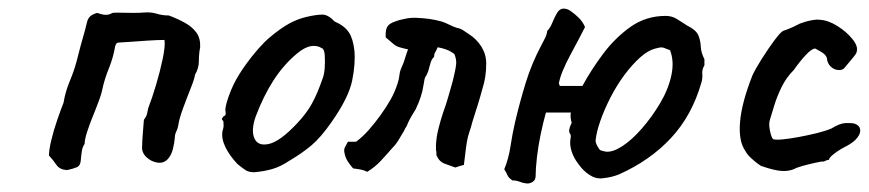

<svg xmlns="http://www.w3.org/2000/svg" viewBox="-20 -413 2023 447"><path d="M136 -17Q119 -18 111.5 -29Q104 -40 94 -51Q94 -64 99.5 -87Q105 -110 113.5 -134.5Q122 -159 128 -174Q132 -199 142 -223Q152 -247 158 -269Q163 -289 168 -307.5Q173 -326 178 -343Q181 -356 183 -363Q185 -370 189.5 -374.5Q194 -379 206 -383Q217 -379 225 -378.5Q233 -378 240 -382Q242 -384 257 -383.5Q272 -383 290 -383Q308 -383 317 -384Q332 -385 345 -381Q358 -377 373 -377Q392 -370 409.5 -360.5Q427 -351 437 -337.5Q447 -324 446 -303Q443 -288 443 -271Q443 -254 434 -239Q433 -230 424 -207.5Q415 -185 406 -160.5Q397 -136 395 -121Q394 -114 390.5 -107Q387 -100 387 -92Q386 -80 382.5 -66Q379 -52 371 -43Q361 -32 346 -34.5Q331 -37 320 -48Q309 -59 311 -74Q311 -85 312.5 -102.5Q314 -120 315 -134Q321 -142 322.5 -148.5Q324 -155 325 -161Q334 -184 343.5 -216Q353 -248 359 -277Q365 -306 363 -320Q348 -320 324.5 -318.5Q301 -317 281.5 -315.5Q262 -314 258 -314Q253 -314 251 -311.5Q249 -309 248 -305Q244 -280 233.5 -254Q223 -228 218 -204Q217 -197 211 -180.5Q205 -164 197 -144.5Q189 -125 183 -106.5Q177 -88 177 -78Q172 -71 170.5 -61Q169 -51 168 -39Q167 -27 158.5 -23.5Q150 -20 136 -17Z M572 -12Q559 -12 551.5 -17Q544 -22 533 -31Q514 -51 504.5 -71Q495 -91 498 -108Q501 -116 500.5 -123.5Q500 -131 500 -131Q495 -136 497 -137.5Q499 -139 501 -143Q507 -143 505 -154Q503 -162 512.5 -189Q522 -216 537 -240Q543 -250 555 -266.5Q567 -283 581.5 -299.5Q596 -316 608 -326Q633 -347 653 -358Q673 -369 695 -374Q717 -379 730.5 -379Q744 -379 759 -363Q782 -353 792 -338Q802 -323 805 -296Q808 -266 800 -226Q792 -186 752 -129Q727 -93 705 -74.5Q683 -56 654 -39Q633 -25 614 -19.5Q595 -14 572 -12ZM670 -124Q693 -148 706 -171.5Q719 -195 731 -230Q735 -240 736 -255.5Q737 -271 736 -285Q735 -299 729 -301Q718 -308 703.5 -305.5Q689 -303 671 -288Q640 -262 616.5 -225.5Q593 -189 575 -141Q564 -109 572.5 -90.5Q581 -72 606.5 -78Q632 -84 670 -124Z M835 -13Q827 -17 819 -18.5Q811 -20 802 -21Q795 -29 789.5 -37.5Q784 -46 782 -57Q780 -65 783.5 -71Q787 -77 790 -83Q794 -83 799 -83Q804 -83 809 -83Q825 -95 839 -111Q853 -127 866 -145Q879 -163 889.5 -181.5Q900 -200 906 -220Q909 -229 910 -238.5Q911 -248 915 -256Q920 -267 923 -277.5Q926 -288 930 -298Q916 -301 908.5 -303.5Q901 -306 895 -311.5Q889 -317 878 -326Q877 -341 881 -349.5Q885 -358 900 -363Q905 -365 910.5 -366.5Q916 -368 922 -369Q934 -372 949 -371.5Q964 -371 979 -369Q986 -368 993.5 -366.5Q1001 -365 1008 -363Q1017 -360 1026 -355.5Q1035 -351 1044 -348Q1051 -347 1057.5 -343Q1064 -339 1071 -334Q1090 -322 1101 -304Q1112 -286 1112 -265Q1112 -233 1103 -206Q1098 -187 1092 -168Q1086 -149 1080 -130Q1077 -118 1073 -106.5Q1069 -95 1067 -83Q1065 -71 1063.5 -57.5Q1062 -44 1060 -29Q1055 -28 1050.5 -26.5Q1046 -25 1040 -23Q1028 -27 1015 -32Q1002 -37 996 -52Q996 -55 996 -57.5Q996 -60 995 -64Q995 -67 995 -70Q995 -73 995 -76Q996 -95 1001 -114.5Q1006 -134 1012 -152Q1019 -171 1024 -189Q1029 -207 1034 -224Q1036 -233 1038.5 -243.5Q1041 -254 1042 -264Q1043 -274 1038 -287Q1029 -294 1019.5 -297.5Q1010 -301 999 -303Q997 -298 992 -289Q991 -287 991 -284Q991 -281 990 -280Q985 -275 983 -268.5Q981 -262 979 -255Q978 -250 976.5 -246Q975 -242 973 -238Q969 -233 968 -226.5Q967 -220 966 -215Q964 -201 959.5 -187.5Q955 -174 948 -159Q943 -151 938 -142.5Q933 -134 929 -125Q928 -121 925.5 -117.5Q923 -114 921 -109Q915 -99 908.5 -88Q902 -77 893 -68Q880 -53 866.5 -38.5Q853 -24 835 -13Z M1540 -296Q1550 -270 1543 -237.5Q1536 -205 1517 -173Q1498 -141 1474.5 -114Q1451 -87 1428.5 -72.5Q1406 -58 1390 -60Q1386 -61 1381.5 -62Q1377 -63 1375 -66Q1371 -72 1368.5 -77.5Q1366 -83 1367 -89Q1369 -107 1378 -132.5Q1387 -158 1401 -185.5Q1415 -213 1433 -237.5Q1451 -262 1470.5 -279.5Q1490 -297 1510 -301Q1520 -304 1526 -301.5Q1532 -299 1540 -296ZM1311 -127Q1305 -115 1305 -108Q1305 -104 1307.5 -101Q1310 -98 1308 -89Q1306 -75 1311 -60Q1316 -45 1326 -32Q1337 -16 1352 -6Q1367 4 1383 2Q1404 0 1421 -7Q1493 -39 1542 -91.5Q1591 -144 1613 -221Q1616 -231 1615 -241Q1614 -251 1620 -261Q1620 -264 1620 -267.5Q1620 -271 1620 -275Q1612 -291 1611.5 -304.5Q1611 -318 1606 -330.5Q1601 -343 1579 -354Q1567 -362 1555.5 -369Q1544 -376 1530 -376Q1484 -376 1448 -350.5Q1412 -325 1384 -287.5Q1356 -250 1336 -213Q1322 -213 1309 -213Q1296 -213 1283 -213Q1283 -215 1282.5 -216Q1282 -217 1281 -218Q1283 -231 1290.5 -249Q1298 -267 1308 -285.5Q1318 -304 1327 -321Q1336 -338 1342 -350Q1337 -362 1328 -371Q1319 -380 1309 -387Q1301 -393 1292 -393Q1283 -393 1277 -383Q1271 -373 1266 -360.5Q1261 -348 1254 -341Q1253 -332 1249 -324.5Q1245 -317 1241 -309Q1218 -266 1204 -220.5Q1190 -175 1179 -128Q1173 -102 1168.5 -72.5Q1164 -43 1154 -19Q1159 -11 1161.5 -5Q1164 1 1173 7Q1182 7 1189.5 10Q1197 13 1205 14Q1213 15 1220 10.5Q1227 6 1227 -3Q1227 -20 1230 -46.5Q1233 -73 1239 -101.5Q1245 -130 1251 -151Q1266 -151 1280 -151Q1294 -151 1309 -151Q1308 -145 1308.5 -139.5Q1309 -134 1311 -127Z M1830 -20Q1817 -14 1800 -15Q1783 -16 1754 -26Q1752 -26 1744 -32Q1736 -38 1727.5 -46Q1719 -54 1715 -62Q1699 -85 1703 -130Q1707 -175 1732 -238Q1739 -253 1753.5 -276Q1768 -299 1782.5 -318.5Q1797 -338 1803 -341Q1803 -341 1814 -345Q1825 -349 1842 -358Q1847 -360 1855.5 -362.5Q1864 -365 1873.5 -366.5Q1883 -368 1888 -367Q1908 -366 1929.5 -352.5Q1951 -339 1965 -321.5Q1979 -304 1974 -291Q1974 -289 1968.5 -282Q1963 -275 1956.5 -267.5Q1950 -260 1946 -255Q1941 -249 1931 -250Q1921 -251 1913.5 -258.5Q1906 -266 1905 -278Q1903 -286 1890.5 -293Q1878 -300 1878 -300Q1870 -300 1856 -285Q1842 -270 1828 -250Q1810 -232 1799 -209Q1788 -186 1782 -165.5Q1776 -145 1773 -136Q1769 -126 1772.5 -109Q1776 -92 1780 -89Q1786 -87 1802 -88.5Q1818 -90 1839.5 -94Q1861 -98 1881.5 -103Q1902 -108 1916 -114Q1935 -126 1949 -126.5Q1963 -127 1970 -125Q1981 -121 1982.5 -112Q1984 -103 1976 -92.5Q1968 -82 1951 -73Q1935 -65 1922.5 -55.5Q1910 -46 1910 -41Q1906 -41 1901.5 -38.5Q1897 -36 1894 -37Q1892 -37 1878 -34Q1864 -31 1849.5 -27Q1835 -23 1830 -20Z"/></svg>

Font: Caveat Medium
Style: Regular
Weight: 500
Designer: Pablo Impallari
Foundry: Pablo Impallari
Version: Version 2.000